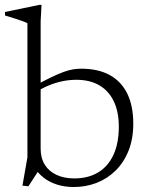

<svg xmlns="http://www.w3.org/2000/svg" viewBox="-27 -740 600 770"><path d="M110.5 -69.5 137.5 -71 87 7 63 4.5 83 -109V-647Q76.5 -650.5 62.8 -655.5Q49 -660.5 30.8 -666.2Q12.5 -672 -7 -678V-692L131 -720.5H139.5L136 -654.5V-144Q136 -106 152.8 -79.2Q169.5 -52.5 200 -38.5Q230.5 -24.5 271 -24.5Q327 -24.5 367 -48.8Q407 -73 428.2 -119.5Q449.5 -166 449.5 -232Q449.5 -292 429.2 -334Q409 -376 371 -398Q333 -420 279.5 -420Q251 -420 223 -414.2Q195 -408.5 166.5 -396.5Q138 -384.5 108 -365V-393.5Q149 -416 178.2 -430Q207.5 -444 228.2 -451.5Q249 -459 265.8 -461.8Q282.5 -464.5 298.5 -464.5Q367 -464.5 413.5 -438.8Q460 -413 483.8 -363.8Q507.5 -314.5 507.5 -244.5Q507.5 -183 488.5 -135.5Q469.5 -88 436.2 -55.5Q403 -23 360.2 -6.5Q317.5 10 269.5 10Q232 10 201.5 0.2Q171 -9.5 148 -27.5Q125 -45.5 110.5 -69.5Z"/></svg>

Font: Newsreader 14pt Light
Style: Regular
Weight: 300
Designer: Hugues Gentile
Foundry: Production Type
Version: Version 1.003